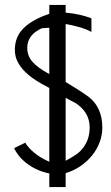

<svg xmlns="http://www.w3.org/2000/svg" viewBox="-20 -757 447 775"><path d="M245 -737V-706Q278 -703 303.5 -697Q329 -691 349 -683V-628Q332 -638 303.5 -646.5Q275 -655 245 -660V-426Q268 -412 292 -397Q316 -382 338 -366Q393 -323 393 -242Q393 -212 382.5 -183.5Q372 -155 352.5 -130.5Q333 -106 305.5 -87Q278 -68 245 -58V-2H179V-57Q132 -66 93.5 -93.5Q55 -121 37 -159Q52 -167 61.5 -171Q71 -175 82 -181Q93 -162 117 -141.5Q141 -121 179 -104V-402Q151 -416 126 -432Q101 -448 82 -466.5Q63 -485 51.5 -507Q40 -529 40 -556Q40 -610 77 -645Q114 -680 179 -701V-737ZM303 -146Q342 -185 342 -242Q342 -304 285 -341L245 -362V-108Q272 -123 284.5 -131.5Q297 -140 303 -146ZM90 -564Q90 -532 110.5 -508Q131 -484 179 -458V-645L149 -643Q91 -617 90 -565Z"/></svg>

Font: Fundamental  Brigade Scvhlank
Style: Regular
Weight: 100
Designer: Peter Wiegel, original typeface by Arno Drescher 1935
Foundry: Peter Wiegel
Version: Version 0.000 2012 initial release